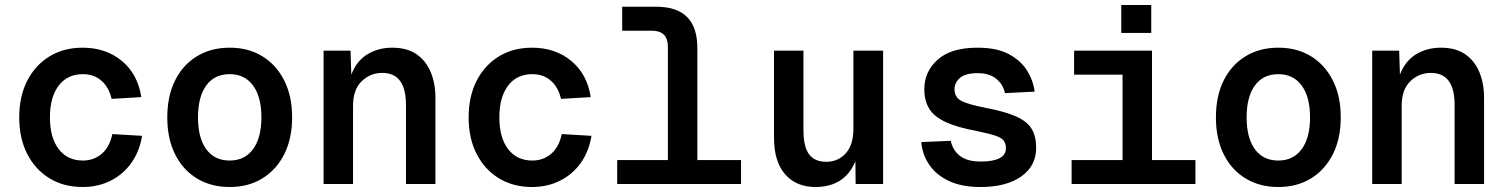

<svg xmlns="http://www.w3.org/2000/svg" viewBox="-20 -737 6040 769"><path d="M311 12Q235 12 178 -23Q121 -58 89 -120.5Q57 -183 57 -267Q57 -351 89 -413.5Q121 -476 178 -511Q235 -546 311 -546Q404 -546 468 -493Q532 -440 546 -348L427 -341Q416 -388 386 -414Q356 -440 312 -440Q250 -440 215 -394Q180 -348 180 -267Q180 -186 215 -140Q250 -94 312 -94Q356 -94 387.5 -121Q419 -148 430 -200L549 -193Q539 -131 506.5 -85Q474 -39 423.5 -13.5Q373 12 311 12Z M900 12Q825 12 768.5 -22.5Q712 -57 681 -119.5Q650 -182 650 -267Q650 -352 681 -414.5Q712 -477 768.5 -511.5Q825 -546 900 -546Q975 -546 1031 -511.5Q1087 -477 1118.5 -414.5Q1150 -352 1150 -267Q1150 -182 1118.5 -119.5Q1087 -57 1031 -22.5Q975 12 900 12ZM900 -94Q960 -94 993.5 -139.5Q1027 -185 1027 -267Q1027 -349 993.5 -394.5Q960 -440 900 -440Q839 -440 806 -394.5Q773 -349 773 -267Q773 -185 806 -139.5Q839 -94 900 -94Z M1276 0V-534H1384L1387 -438Q1408 -493 1451.5 -519.5Q1495 -546 1551 -546Q1610 -546 1648 -520Q1686 -494 1705 -448.5Q1724 -403 1724 -345V0H1606V-317Q1606 -445 1511 -445Q1463 -445 1428.5 -411.5Q1394 -378 1394 -313V0Z M2111 12Q2035 12 1978 -23Q1921 -58 1889 -120.5Q1857 -183 1857 -267Q1857 -351 1889 -413.5Q1921 -476 1978 -511Q2035 -546 2111 -546Q2204 -546 2268 -493Q2332 -440 2346 -348L2227 -341Q2216 -388 2186 -414Q2156 -440 2112 -440Q2050 -440 2015 -394Q1980 -348 1980 -267Q1980 -186 2015 -140Q2050 -94 2112 -94Q2156 -94 2187.5 -121Q2219 -148 2230 -200L2349 -193Q2339 -131 2306.5 -85Q2274 -39 2223.5 -13.5Q2173 12 2111 12Z M2452 0V-96H2655V-550Q2655 -614 2591 -614H2472V-710H2609Q2773 -710 2773 -545V-96H2948V0Z M3246 12Q3169 12 3124.5 -39Q3080 -90 3080 -186V-534H3198V-217Q3198 -149 3220.5 -119Q3243 -89 3289 -89Q3337 -89 3367.5 -123Q3398 -157 3398 -221V-534H3517V0H3407L3406 -91Q3363 12 3246 12Z M3907 12Q3832 12 3781 -12Q3730 -36 3702 -77Q3674 -118 3670 -168L3788 -173Q3796 -135 3825 -112.5Q3854 -90 3908 -90Q4009 -90 4009 -144Q4009 -161 4000.5 -173Q3992 -185 3967 -193.5Q3942 -202 3893 -212Q3813 -227 3767 -248.5Q3721 -270 3701.5 -302Q3682 -334 3682 -380Q3682 -450 3735.5 -498Q3789 -546 3895 -546Q3971 -546 4019 -521Q4067 -496 4092.5 -456Q4118 -416 4124 -370L4005 -364Q3998 -399 3970 -421.5Q3942 -444 3896 -444Q3847 -444 3825 -425Q3803 -406 3803 -380Q3803 -348 3829.5 -333.5Q3856 -319 3928 -305Q4007 -290 4051 -270Q4095 -250 4112.5 -220Q4130 -190 4130 -145Q4130 -72 4070 -30Q4010 12 3907 12Z M4272 0V-96H4476V-438H4282V-534H4594V-96H4768V0ZM4471 -605V-717H4591V-605Z M5100 12Q5025 12 4968.5 -22.5Q4912 -57 4881 -119.5Q4850 -182 4850 -267Q4850 -352 4881 -414.5Q4912 -477 4968.5 -511.5Q5025 -546 5100 -546Q5175 -546 5231 -511.5Q5287 -477 5318.5 -414.5Q5350 -352 5350 -267Q5350 -182 5318.5 -119.5Q5287 -57 5231 -22.5Q5175 12 5100 12ZM5100 -94Q5160 -94 5193.5 -139.5Q5227 -185 5227 -267Q5227 -349 5193.5 -394.5Q5160 -440 5100 -440Q5039 -440 5006 -394.5Q4973 -349 4973 -267Q4973 -185 5006 -139.5Q5039 -94 5100 -94Z M5476 0V-534H5584L5587 -438Q5608 -493 5651.5 -519.5Q5695 -546 5751 -546Q5810 -546 5848 -520Q5886 -494 5905 -448.5Q5924 -403 5924 -345V0H5806V-317Q5806 -445 5711 -445Q5663 -445 5628.5 -411.5Q5594 -378 5594 -313V0Z"/></svg>

Font: Geist Mono SemiBold
Style: Regular
Weight: 600
Monospace: yes
Designer: Basement.studio, Andrés Briganti, Mateo Zaragoza
Foundry: Basement.studio, Vercel, Andrés Briganti, Guido Ferreyra, Mateo Zaragoza
Version: Version 1.500; ttfautohint (v1.8.4.7-5d5b)